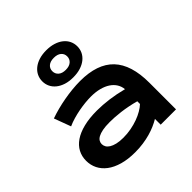

<svg xmlns="http://www.w3.org/2000/svg" viewBox="-225 -1081 1281 1281"><g transform="rotate(-45 415.5 -440.5)"><path d="M63 -181.6Q63 -223.1 81.1 -257.3Q99.1 -291.5 135.3 -316.2Q171.4 -340.8 225.3 -354.2Q279.3 -367.7 351.1 -367.7Q404.3 -367.7 463.1 -359.9Q522 -352.1 584.5 -335.9Q582 -363.3 567.9 -386.5Q553.7 -409.7 528.6 -426.5Q503.4 -443.4 468 -452.6Q432.6 -461.9 387.7 -461.9Q363.3 -461.9 334 -459Q304.7 -456.1 273.4 -450.2Q242.2 -444.3 211.7 -435.5Q181.2 -426.8 154.8 -414.6L110.8 -533.2Q143.6 -544.9 180.9 -554.7Q218.3 -564.5 257.3 -571.5Q296.4 -578.6 335.4 -582.5Q374.5 -586.4 411.1 -586.4Q572.8 -586.4 651.4 -503.9Q730 -421.4 730 -251V0H585.4V-54.2Q563 -41 536.4 -29.3Q509.8 -17.6 478.5 -8.8Q447.3 0 411.4 5.1Q375.5 10.3 335.4 10.3Q268.1 10.3 217 -4.4Q166 -19 131.8 -44.9Q97.7 -70.8 80.3 -105.7Q63 -140.6 63 -181.6ZM215.3 -186.5Q215.3 -172.4 222.7 -159.4Q230 -146.5 246.1 -136.5Q262.2 -126.5 287.4 -120.4Q312.5 -114.3 348.1 -114.3Q386.2 -114.3 421.9 -121.1Q457.5 -127.9 488.3 -139.2Q519 -150.4 543.9 -165Q568.8 -179.7 585.4 -195.3V-220.7Q552.2 -230 519.8 -236.3Q487.3 -242.7 457.8 -246.3Q428.2 -250 402.1 -251.5Q376 -252.9 356.4 -252.9Q315.9 -252.9 289.1 -247.6Q262.2 -242.2 245.6 -233.2Q229 -224.1 222.2 -211.9Q215.3 -199.7 215.3 -186.5ZM396.5 -635.3Q357.4 -635.3 326.9 -645Q296.4 -654.8 274.9 -672.1Q253.4 -689.5 242.2 -712.6Q231 -735.8 231 -763.2Q231 -790 242.2 -813.5Q253.4 -836.9 274.9 -854.2Q296.4 -871.6 326.9 -881.3Q357.4 -891.1 396.5 -891.1Q435.1 -891.1 465.8 -881.3Q496.6 -871.6 518.1 -854.2Q539.6 -836.9 550.8 -813.5Q562 -790 562 -763.2Q562 -735.8 550.8 -712.6Q539.6 -689.5 518.1 -672.1Q496.6 -654.8 465.8 -645Q435.1 -635.3 396.5 -635.3ZM396.5 -706.1Q430.2 -706.1 448.5 -722.2Q466.8 -738.3 466.8 -763.2Q466.8 -788.6 448.5 -804.2Q430.2 -819.8 396.5 -819.8Q362.8 -819.8 344.5 -804.2Q326.2 -788.6 326.2 -763.2Q326.2 -738.3 344.5 -722.2Q362.8 -706.1 396.5 -706.1Z"/></g></svg>

Font: Krona One
Style: Regular
Weight: 400
Version: Version 1.003